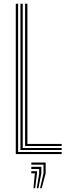

<svg xmlns="http://www.w3.org/2000/svg" viewBox="-20 -820 354 1022"><path d="M64 0V-800H76.5V-10.8H308.2V0ZM88.8 -21.5V-800H101V-32.2H308.2V-21.5ZM113.5 -43V-800H125.8V-53.8H308.2V-43ZM193.2 181.8 211.5 102.8V56.5H146.8V45H223V102.8L202 181.8ZM175.8 181.8 188.5 102.8V79.5H146.8V68H200V102.8L184.5 181.8ZM158.2 181.8 165.5 102.8H146.8V91.2H177V102.8L167 181.8Z"/></svg>

Font: Big Shoulders Inline Text Light
Style: Regular
Weight: 300
Designer: Patric King
Foundry: XO Type Co
Version: Version 1.000